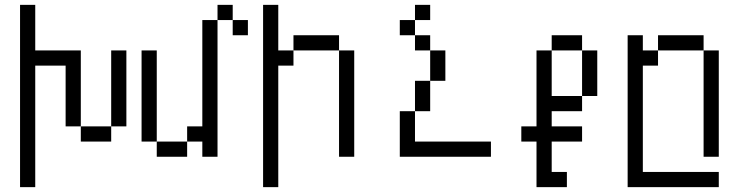

<svg xmlns="http://www.w3.org/2000/svg" viewBox="-20 -645 3040 790"><path d="M125 -437.5H312.5V-125H250V-375H125V125H62.5V-625H125ZM312.5 -125H437.5V-62.5H312.5ZM437.5 -437.5H500V-125H437.5Z M937.5 -562.5H875V-625H937.5ZM562.5 -437.5H625V-62.5H562.5ZM625 -62.5H750V0H625ZM750 -125H812.5V-562.5H875V0H812.5V-62.5H750ZM937.5 -562.5H1000V-500H937.5Z M1125 -437.5H1187.5V-375H1125V125H1062.5V-625H1125ZM1187.5 -500H1375V-437.5H1187.5ZM1375 -437.5H1437.5V0H1375Z M1750 -562.5H1687.5V-625H1750ZM1625 -187.5H1687.5V-62.5H2000V0H1625ZM1625 -562.5H1687.5V-500H1625ZM1687.5 -312.5H1750V-187.5H1687.5ZM1687.5 -500H1750V-437.5H1687.5ZM1750 -437.5H1812.5V-312.5H1750Z M2375 -437.5H2250V-500H2375ZM2125 -125H2187.5V-437.5H2250V-250H2375V-187.5H2250V-125H2375V-62.5H2250V62.5H2312.5V125H2187.5V-62.5H2125ZM2375 -437.5H2437.5V-250H2375Z M2625 -437.5H2687.5V-375H2625V62.5H2937.5V125H2562.5V-500H2625ZM2687.5 -500H2875V-437.5H2687.5ZM2875 -437.5H2937.5V0H2875Z"/></svg>

Font: 寒蝉点阵体 16px
Style: Regular
Weight: 400
Designer: Designed by Warren2060
Foundry: ChillType
Version: Version 1.000